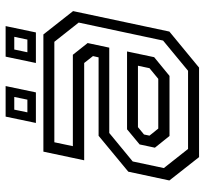

<svg xmlns="http://www.w3.org/2000/svg" viewBox="-42 -668 711 666"><g transform="rotate(-90 313.0 -335.5)"><path d="M100.5 0 19.5 -103 50 -245.5 174.5 -348.5H446.5L451 -368L427 -398.5H89.5L119.5 -540H526L607 -437L536 -103L411 0ZM173.8 -102.5 133.2 -153.2 144.5 -206.2 197 -249.8H467L447.2 -155.8L382.2 -102.5ZM128.8 -38.2H400L504.8 -124.8L567.2 -417.5L500.5 -502H152L138.5 -437.8H455.5L496.2 -386.5L480.2 -311.5H184.2L85.5 -230.2L62.5 -122.2ZM199.5 -141.5H372L409 -172L417.5 -212H204.5L179 -191L175 -172ZM427 -566 449 -671H555L533 -566ZM219 -566 241 -671H347L325 -566ZM255.8 -595.5H299.8L309.2 -641H265.2ZM464.2 -595.5H508.2L517.8 -641H473.8Z"/></g></svg>

Font: Tourney Thin
Style: Italic
Weight: 100
Italic angle: -12°
Designer: Tyler Finck
Foundry: Etcetera Type Co
Version: Version 1.015